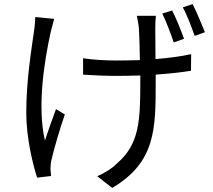

<svg xmlns="http://www.w3.org/2000/svg" viewBox="-20 -842 1040 936"><path d="M244 -750 152 -759C151 -741 150 -715 146 -692C135 -609 108 -456 108 -293C108 -168 141 -37 161 24L229 16C228 5 227 -8 226 -18C226 -29 227 -49 231 -63C242 -112 272 -215 296 -284L253 -310C234 -260 213 -199 199 -157C161 -321 195 -540 227 -685C232 -704 239 -732 244 -750ZM819 -791 771 -776C790 -738 812 -679 827 -635L877 -653C863 -693 838 -755 819 -791ZM919 -822 871 -806C892 -769 913 -712 929 -667L979 -685C963 -725 938 -785 919 -822ZM385 -558V-478C428 -475 499 -472 547 -472C585 -472 625 -473 664 -474V-444C664 -252 659 -139 551 -46C527 -21 486 4 454 17L527 74C739 -51 739 -214 739 -444V-478C803 -483 863 -489 911 -497L912 -578C862 -567 801 -559 738 -554L737 -706C737 -728 738 -748 740 -765H647C650 -749 655 -728 657 -705C659 -680 661 -613 662 -549C623 -548 584 -547 546 -547C492 -547 429 -551 385 -558Z"/></svg>

Font: Noto Sans CJK SC
Style: Regular
Weight: 400
Designer: Ryoko NISHIZUKA 西塚涼子 (kana, bopomofo & ideographs); Paul D. Hunt (Latin, Greek & Cyrillic); Sandoll Communications 산돌커뮤니
Foundry: Adobe
Version: Version 2.004;hotconv 1.0.118;makeotfexe 2.5.65603